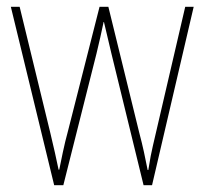

<svg xmlns="http://www.w3.org/2000/svg" viewBox="-20 -547 604 567"><path d="M309 -389Q297 -438 287 -482H286Q281 -459 276 -436Q271 -413 265 -389L167 0H140L12 -527H38L128 -157Q136 -123 142 -97Q148 -71 153 -46H155Q159 -66 165.5 -97Q172 -128 181 -161L274 -527H300L391 -156Q399 -126 405 -98.5Q411 -71 416 -45H418Q422 -70 425 -86Q428 -102 431.5 -116.5Q435 -131 440 -153L527 -527H552L429 0H404Z"/></svg>

Font: Noto Sans Telugu Condensed Thin
Style: Regular
Weight: 100
Width: 3
Designer: Jelle Bosma - Monotype Design Team
Foundry: Monotype Imaging Inc.
Version: Version 2.005; ttfautohint (v1.8.4.7-5d5b)